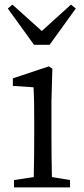

<svg xmlns="http://www.w3.org/2000/svg" viewBox="-20 -816 365 836"><path d="M196 -621H128L14 -779L34 -796L162 -681L289 -796L310 -779ZM204 -375V-228Q204 -190 204.5 -138Q205 -86 206 -45L285 -32V0H41V-32L127 -45Q128 -86 128.5 -138Q129 -190 129 -228V-284Q129 -331 128.5 -366Q128 -401 126 -436L36 -442V-475L193 -527L208 -517Z"/></svg>

Font: Shippori Mincho TTF
Style: Regular
Weight: 400
Version: Version 2.100